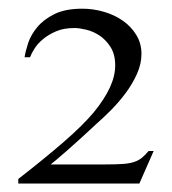

<svg xmlns="http://www.w3.org/2000/svg" viewBox="-20 -820 400 446"><path d="M303.7 -393.6H22.5V-404.3Q84 -452.1 127.9 -490.2Q171.9 -528.3 197.8 -559.1Q222.2 -588.9 234.9 -616Q247.6 -643.1 247.6 -668Q247.6 -693.4 237.1 -710.2Q226.6 -727.1 211.7 -737.1Q196.8 -747.1 180.4 -751Q164.1 -754.9 153.3 -754.9Q127.9 -754.9 110.4 -747.3Q92.8 -739.7 80.1 -729.2Q67.4 -718.8 60.1 -707Q52.7 -695.3 49.8 -687H37.1Q39.1 -700.7 45.4 -720Q51.8 -739.3 66.7 -757.1Q81.5 -774.9 106.7 -787.4Q131.8 -799.8 171.4 -799.8Q196.8 -799.8 221.7 -792.5Q246.6 -785.2 265.6 -771.7Q284.7 -758.3 296.6 -738.8Q308.6 -719.2 308.6 -694.8Q308.6 -671.4 298.1 -648.2Q287.6 -625 272.2 -604.2Q256.8 -583.5 239 -565.4Q221.2 -547.4 206.1 -534.2Q163.1 -494.1 135.7 -470.2Q108.4 -446.3 97.7 -438H222.7Q250 -438 266.1 -439.2Q282.2 -440.4 292.5 -444.1Q302.7 -447.8 309.8 -453.6Q316.9 -459.5 325.2 -469.2H336.9Z"/></svg>

Font: Campania
Style: Regular
Weight: 400
Version: Version 2.009